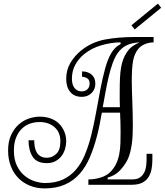

<svg xmlns="http://www.w3.org/2000/svg" viewBox="-20 -1025 914 1065"><path d="M832 -819.8V-790Q824.2 -790 813.7 -788.6Q803.2 -787.1 791 -783Q778.8 -778.8 767.8 -772Q756.8 -765.1 748 -754.9Q726.1 -729 718.5 -689.5Q710.9 -649.9 710.9 -577.1Q710.9 -546.9 711.9 -519.5Q712.9 -492.2 713.9 -462.6Q714.8 -433.1 715.8 -401.1Q716.8 -369.1 716.8 -330.1Q716.8 -306.2 715.8 -280Q714.8 -253.9 711.4 -228.5Q708 -203.1 701.9 -179.4Q695.8 -155.8 687 -138.2Q671.9 -107.9 645 -79.3Q618.2 -50.8 577.1 -40V-29.8H712.9Q740.2 -29.8 755.6 -40.3Q771 -50.8 779.5 -67.4Q788.1 -84 790.5 -103Q793 -122.1 793 -140.1V-171.9H825.2V-140.1Q825.2 -109.9 820.1 -84.5Q814.9 -59.1 802 -40Q789.1 -21 766.6 -10.5Q744.1 0 709 0H470.2V-29.8Q505.9 -29.8 538.8 -40.3Q571.8 -50.8 591.8 -70.8Q612.8 -91.8 624.5 -116.9Q636.2 -142.1 641.6 -170.7Q647 -199.2 647.9 -230.2Q648.9 -261.2 648.9 -292Q648.9 -344.2 646 -399.9H544.9Q539.1 -366.2 532.5 -333.5Q525.9 -300.8 518.1 -271Q501 -205.1 478 -151.6Q455.1 -98.1 421.1 -60.1Q387.2 -22 339.6 -1Q292 20 228 20Q182.1 20 144.5 4.4Q106.9 -11.2 80.6 -38.6Q54.2 -65.9 39.6 -104.5Q24.9 -143.1 24.9 -189.9Q24.9 -241.2 42 -277.1Q59.1 -313 85 -335.4Q110.8 -357.9 141.4 -367.9Q171.9 -377.9 200.2 -377.9Q234.9 -377.9 262.5 -367.4Q290 -356.9 308.6 -337.9Q327.1 -318.8 337.2 -293.9Q347.2 -269 347.2 -241.2Q347.2 -221.2 341.1 -199.7Q335 -178.2 322 -160.6Q309.1 -143.1 288.6 -131.6Q268.1 -120.1 240.2 -120.1Q183.1 -120.1 160.6 -156.5Q138.2 -192.9 138.2 -247.1H169.9Q169.9 -228 172.9 -210.4Q175.8 -192.9 183.8 -179.4Q191.9 -166 205.6 -158Q219.2 -149.9 240.2 -149.9Q269 -149.9 292 -171.4Q314.9 -192.9 314.9 -241.2Q314.9 -291 282.5 -319.6Q250 -348.1 200.2 -348.1Q172.9 -348.1 147.5 -339.6Q122.1 -331.1 102.1 -312Q82 -293 69.6 -262.9Q57.1 -232.9 57.1 -189.9Q57.1 -139.2 74.5 -104.5Q91.8 -69.8 118.4 -48.8Q145 -27.8 175 -18.8Q205.1 -9.8 230 -9.8Q287.1 -9.8 329.1 -29.3Q371.1 -48.8 401.1 -84Q431.2 -119.1 451.2 -167.5Q471.2 -215.8 485.8 -273.9Q501 -334 512.9 -400.9Q524.9 -467.8 536.9 -530.3Q548.8 -592.8 563.5 -646Q578.1 -699.2 598.1 -731.9Q604 -742.2 616.5 -756.1Q628.9 -770 648.9 -779.8V-790Q598.1 -790 542.5 -773.9Q486.8 -757.8 444.8 -723.1Q416 -699.2 397.5 -665.5Q378.9 -631.8 378.9 -587.9Q378.9 -554.2 394 -536.1Q409.2 -518.1 433.1 -518.1Q453.1 -518.1 465.1 -530Q477.1 -542 477.1 -561Q477.1 -583 463.1 -591.1Q449.2 -599.1 435.1 -599.1V-628.9Q466.8 -628.9 487.8 -611.6Q508.8 -594.2 508.8 -561Q508.8 -528.8 487.3 -508.3Q465.8 -487.8 434.1 -487.8Q392.1 -487.8 369.6 -514.9Q347.2 -542 347.2 -586.9Q347.2 -637.2 370.6 -676.5Q394 -715.8 430.2 -745.1Q488.8 -792 563 -805.9Q637.2 -819.8 730 -819.8ZM630.9 -728Q616.2 -706.1 604.5 -673.6Q592.8 -641.1 583.5 -602.1Q574.2 -563 566.2 -519Q558.1 -475.1 549.8 -430.2H645Q644 -450.2 644 -471.2Q644 -492.2 644 -515.1Q644 -558.1 645.5 -591.1Q647 -624 651.4 -649.9Q655.8 -675.8 663.8 -696.8Q671.9 -717.8 684.1 -735.8Q699.2 -757.8 717.5 -770Q735.8 -782.2 753.9 -790Q711.9 -788.1 681.9 -773.4Q651.9 -758.8 630.9 -728ZM874 -981.9 727.1 -861.8 709 -884.8 856 -1004.9Z"/></svg>

Font: Sevillana
Style: Regular
Weight: 400
Designer: Olga Umpeleva
Foundry: Brownfox
Version: Version 1.001